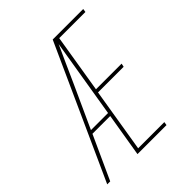

<svg xmlns="http://www.w3.org/2000/svg" viewBox="-200 -868 1001 1001"><g transform="rotate(-45 300.0 -367.5)"><path d="M16 0 349 -735H574L571 -716H378L325 -392H514L510 -373H321L263 -19H456L453 0H239L279 -241H148L38 0ZM156 -260H282L354 -696Q330 -644 307 -592.5Q284 -541 261 -490Z"/></g></svg>

Font: Iosevka Thin Extended Oblique
Style: Regular
Weight: 100
Width: 7
Italic angle: -9°
Monospace: yes
Designer: Belleve Invis
Foundry: Belleve Invis
Version: Version 32.5.0; ttfautohint (v1.8.4)